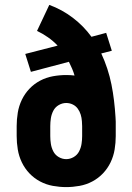

<svg xmlns="http://www.w3.org/2000/svg" viewBox="-20 -755 540 783"><path d="M250 8Q223 8 195.5 3Q168 -2 143.5 -15Q119 -28 100 -48Q81 -68 69 -93Q57 -118 52.5 -145.5Q48 -173 48 -200V-241Q48 -268 52.5 -295.5Q57 -323 69 -348Q81 -373 100 -393Q119 -413 143.5 -426Q168 -439 195.5 -444Q223 -449 250 -449Q259 -449 267.5 -448.5Q276 -448 284 -447Q280 -461 274 -475Q268 -489 261 -503L106 -462L83 -535L215 -569Q197 -588 175.5 -603Q154 -618 131 -629L181 -735Q233 -716 277 -682.5Q321 -649 353 -605L413 -621L436 -548L393 -537Q407 -507 417.5 -475Q428 -443 434.5 -410.5Q441 -378 445 -344.5Q449 -311 451 -278Q452 -268 452 -259Q452 -250 452 -241V-200Q452 -173 447.5 -145.5Q443 -118 431 -93Q419 -68 400 -48Q381 -28 356.5 -15Q332 -2 304.5 3Q277 8 250 8ZM250 -106Q266 -106 280.5 -114.5Q295 -123 302.5 -137.5Q310 -152 312.5 -168Q315 -184 315 -200V-221Q315 -231 315 -241Q315 -251 314 -261Q313 -275 309 -288Q305 -301 297 -312Q289 -323 276.5 -329Q264 -335 250 -335Q234 -335 219.5 -326.5Q205 -318 197.5 -303.5Q190 -289 187.5 -273Q185 -257 185 -241V-200Q185 -184 187.5 -168Q190 -152 197.5 -137.5Q205 -123 219.5 -114.5Q234 -106 250 -106Z"/></svg>

Font: Iosevka Curly Heavy
Style: Regular
Weight: 900
Monospace: yes
Designer: Belleve Invis
Foundry: Belleve Invis
Version: Version 22.1.2; ttfautohint (v1.8.4)